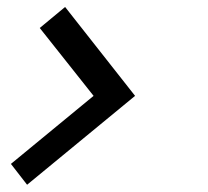

<svg xmlns="http://www.w3.org/2000/svg" viewBox="-20 -504 586 540"><path d="M243.2 -234.4 91.8 -425.3 163.1 -484.4 359.9 -234.4 56.2 15.6 10.7 -43Z"/></svg>

Font: Anonymous Pro
Style: Bold Italic
Weight: 700
Italic angle: -12°
Monospace: yes
Designer: Mark Simonson
Version: Version 1.003